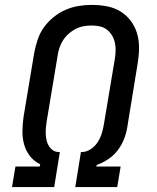

<svg xmlns="http://www.w3.org/2000/svg" viewBox="-20 -763 640 783"><path d="M29 0 43 -84H142L144 -93Q119 -105 102.5 -126Q86 -147 78.5 -173.5Q71 -200 71.5 -228.5Q72 -257 76 -286L120 -550Q125 -576 134 -602.5Q143 -629 159.5 -652Q176 -675 199 -693.5Q222 -712 247.5 -723Q273 -734 300 -738.5Q327 -743 354 -743Q385 -743 415 -737.5Q445 -732 470 -717Q495 -702 512.5 -679Q530 -656 538.5 -628Q547 -600 547 -569.5Q547 -539 542 -508L499 -244Q495 -219 485.5 -195Q476 -171 460 -150Q444 -129 421.5 -114Q399 -99 374 -90L373 -84H472L458 0H287L310 -143H316Q335 -144 352 -156Q369 -168 379.5 -185Q390 -202 395.5 -220.5Q401 -239 404 -258L448 -521Q451 -539 451.5 -556Q452 -573 448.5 -589Q445 -605 436.5 -619Q428 -633 415.5 -642.5Q403 -652 386.5 -655.5Q370 -659 353 -659Q337 -659 320.5 -656Q304 -653 288.5 -645Q273 -637 259.5 -625Q246 -613 237 -598.5Q228 -584 222.5 -568Q217 -552 215 -536L171 -272Q169 -259 167.5 -245.5Q166 -232 166.5 -218.5Q167 -205 169.5 -192.5Q172 -180 178.5 -169Q185 -158 195.5 -150.5Q206 -143 220 -143H224L201 0Z"/></svg>

Font: Iosevka SS04 Md Ex Obl
Style: Regular
Weight: 500
Width: 7
Italic angle: -9°
Monospace: yes
Designer: Belleve Invis
Foundry: Belleve Invis
Version: Version 19.0.0; ttfautohint (v1.8.4)